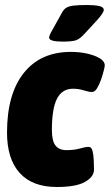

<svg xmlns="http://www.w3.org/2000/svg" viewBox="-20 -738 438 766"><path d="M207 8Q109 8 58.5 -48Q8 -104 8 -209Q8 -363 75 -447Q142 -531 263 -531Q298 -531 328.5 -524Q359 -517 378.5 -505Q398 -493 398 -477Q398 -473 394 -456.5Q390 -440 383 -420Q376 -400 367 -385.5Q358 -371 347 -371Q334 -371 314 -377.5Q294 -384 271 -384Q228 -384 207.5 -344.5Q187 -305 187 -219Q187 -177 201 -158Q215 -139 245 -139Q276 -139 298.5 -145.5Q321 -152 334 -152Q345 -152 349 -136.5Q353 -121 354 -99.5Q355 -78 355 -61Q355 -33 319.5 -12.5Q284 8 207 8ZM230 -572Q176 -572 176 -588Q176 -596 187 -615L227 -687Q234 -700 243.5 -706.5Q253 -713 272.5 -715.5Q292 -718 328 -718Q357 -718 375.5 -714Q394 -710 394 -698Q394 -687 365 -655L316 -602Q299 -583 283.5 -577.5Q268 -572 230 -572Z"/></svg>

Font: Asap Condensed Condensed Black
Style: Italic
Weight: 900
Width: 3
Italic angle: -6°
Designer: Pablo Cosgaya
Foundry: Omnibus-Type
Version: Version 3.001; ttfautohint (v1.8.4.7-5d5b)